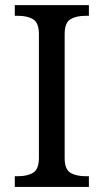

<svg xmlns="http://www.w3.org/2000/svg" viewBox="-20 -734 407 754"><path d="M329.1 -42V0H38.1V-42H50.8Q88.4 -42 110.6 -55.9Q132.8 -69.8 132.8 -113.8V-600.1Q132.8 -644 110.6 -658Q88.4 -671.9 50.8 -671.9H38.1V-713.9H329.1V-671.9H315.9Q278.8 -671.9 256.3 -658.2Q233.9 -644.5 233.9 -600.1V-113.8Q233.9 -69.3 256.3 -55.7Q278.8 -42 315.9 -42Z"/></svg>

Font: Koh Santepheap
Style: Regular
Weight: 400
Designer: Danh Hong
Version: Version 2.002; ttfautohint (v1.8.3)